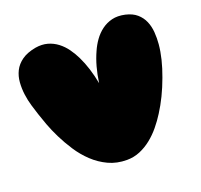

<svg xmlns="http://www.w3.org/2000/svg" viewBox="-125 -862 1057 1008"><g transform="rotate(-20 403.0 -357.5)"><path d="M419 -424Q432 -517 464 -587Q477 -617 496 -643.5Q515 -670 540.5 -689Q566 -708 598 -716Q630 -724 671 -715Q710 -706 733.5 -685.5Q757 -665 769 -637Q781 -609 783.5 -575.5Q786 -542 783 -509Q776 -431 741 -337Q706 -241 658 -166Q638 -134 612.5 -103Q587 -72 557 -48Q527 -24 492.5 -9.5Q458 5 419 5Q363 5 317 -16.5Q271 -38 234 -73Q197 -108 169 -151Q141 -194 120 -236.5Q99 -279 85 -317Q71 -355 63 -380Q55 -404 45.5 -436Q36 -468 31.5 -502Q27 -536 29.5 -570Q32 -604 46.5 -633Q61 -662 90.5 -683Q120 -704 169 -713Q206 -719 236.5 -710.5Q267 -702 292 -683Q317 -664 336 -637.5Q355 -611 369 -582Q402 -514 419 -424Z"/></g></svg>

Font: Sniglet
Style: ExtraBold
Weight: 800
Version: Version 2.000; ttfautohint (v0.95) -l 8 -r 50 -G 200 -x 14 -